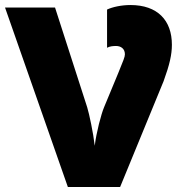

<svg xmlns="http://www.w3.org/2000/svg" viewBox="-20 -744 724 764"><path d="M499 -724C463 -724 427 -716 406 -706V-554C417 -560 430 -561 442 -561C460 -561 477 -551 477 -528C477 -517 471 -504 450 -452L394 -317C383 -291 363 -216 357 -164C351 -216 335 -291 327 -317L199 -714H0L250 0H458L631 -421C655 -487 664 -527 664 -566C664 -663 607 -724 499 -724Z"/></svg>

Font: Noto Sans UI Black
Style: Regular
Weight: 900
Designer: Monotype Design Team
Foundry: Monotype Imaging Inc.
Version: Version 1.901